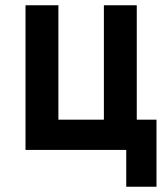

<svg xmlns="http://www.w3.org/2000/svg" viewBox="-20 -570 640 730"><path d="M460 140V0H77V-550H202V-115H375V-550H500V-115H575V140Z"/></svg>

Font: Pitagon Sans Mono
Style: Bold
Weight: 700
Monospace: yes
Designer: Travis Tran
Foundry: Pitagon
Version: Version 1.001; ttfautohint (v1.8.4.7-5d5b);gftools[0.9.26]